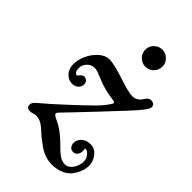

<svg xmlns="http://www.w3.org/2000/svg" viewBox="-225 -709 888 888"><g transform="rotate(45 219.0 -265.0)"><path d="M245.1 -538.6Q228.5 -555.2 228.5 -578.1Q228.5 -601.1 245.1 -617.4Q261.7 -633.8 284.7 -633.8Q307.6 -633.8 324 -617.4Q340.3 -601.1 340.3 -578.1Q340.3 -555.2 324 -538.6Q307.6 -522 284.7 -522Q261.7 -522 245.1 -538.6ZM40.5 -296.4Q40.5 -323.7 54.2 -354.2Q67.9 -384.8 92.5 -407Q117.2 -429.2 144 -429.2Q173.8 -429.2 243.7 -406Q313.5 -382.8 337.4 -382.8Q354 -382.8 365.7 -390.4Q377.4 -397.9 382.6 -407.2Q387.7 -416.5 395.5 -424.1Q403.3 -431.6 413.1 -431.6Q424.3 -431.6 431.2 -426.3Q438 -420.9 438 -412.6Q438 -409.7 437.3 -406.2Q436.5 -402.8 434.6 -398.9Q432.6 -395 430.7 -392.1Q428.7 -389.2 425.3 -384.3Q421.9 -379.4 419.7 -376.7Q417.5 -374 412.6 -368.2Q407.7 -362.3 405.8 -359.4Q393.1 -343.8 284.9 -229Q176.8 -114.3 153.8 -91.3Q144 -81.5 144 -76.2Q144 -68.4 170.9 -56.2Q195.3 -44.9 217 -28.3Q238.8 -11.7 253.4 2.9Q268.1 17.6 282 31Q295.9 44.4 310.5 52.5Q325.2 60.5 340.8 60.5Q362.8 60.5 378.2 37.8Q393.6 15.1 393.6 -11.2Q393.6 -28.3 381.8 -43.5Q370.1 -58.6 356.4 -58.6Q355 -58.6 355 -56.4Q355 -54.2 355.5 -49.3Q356 -44.4 356 -42Q356 -35.6 354.5 -29.1Q353 -22.5 346.2 -14.6Q339.4 -6.8 328.1 -6.8Q313 -6.8 305.9 -16.6Q298.8 -26.4 298.8 -38.1Q298.8 -59.6 315.7 -74.7Q332.5 -89.8 358.9 -89.8Q387.7 -89.8 406.2 -65.9Q424.8 -42 424.8 -15.1Q424.8 2.4 418.2 21.7Q411.6 41 398.2 60.1Q384.8 79.1 358.9 91.6Q333 104 298.8 104Q275.9 104 254.4 96.9Q232.9 89.8 209.7 73.2Q186.5 56.6 175.8 47.9Q165 39.1 141.1 17.1Q115.7 -5.4 86.4 -5.4Q80.1 -5.4 70.3 -2.2Q60.5 1 53.2 1Q42.5 1 36.1 -3.9Q29.8 -8.8 29.8 -17.1Q29.8 -28.3 35.4 -35.9Q41 -43.5 59.1 -58.1Q88.4 -82 154.1 -142.8Q219.7 -203.6 252 -235.8Q264.6 -248.5 276.4 -263.2Q288.1 -277.8 294.2 -287.4Q300.3 -296.9 300.3 -298.8Q300.3 -305.7 288.6 -307.1Q246.6 -312 205.6 -325.2Q194.8 -328.6 177 -336.2Q159.2 -343.8 146 -348.4Q132.8 -353 123.5 -353Q102.1 -353 86.7 -337.2Q71.3 -321.3 71.3 -303.2Q71.3 -270 88.9 -270Q91.3 -270 99.4 -280.3Q107.4 -290.5 117.7 -290.5Q127.4 -290.5 135 -283.4Q142.6 -276.4 142.6 -264.2Q142.6 -248.5 130.6 -237.5Q118.7 -226.6 100.6 -226.6Q80.1 -226.6 63.5 -240.7Q40.5 -260.3 40.5 -296.4Z"/></g></svg>

Font: Cooper*
Style: Italic
Weight: 400
Italic angle: -7°
Designer: Owen Earl
Foundry: indestructible type*
Version: Version 0.001